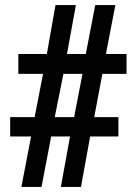

<svg xmlns="http://www.w3.org/2000/svg" viewBox="-20 -734 537 754"><path d="M64 0H143L181 -198H255L219 0H298L334 -198H445V-274H350L382 -444H477V-522H396L433 -714H354L317 -522H243L278 -714H198L164 -522H52V-444H149L116 -274H20V-198H102ZM195 -274 229 -444H304L271 -274Z"/></svg>

Font: Noto Serif Armenian Condensed Black
Style: Regular
Weight: 900
Width: 3
Designer: Monotype Design Team
Foundry: Monotype Imaging Inc.
Version: Version 2.008